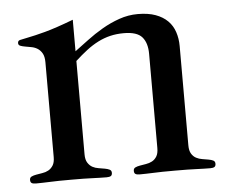

<svg xmlns="http://www.w3.org/2000/svg" viewBox="-41 -509 675 557"><g transform="rotate(-5 296.5 -230.0)"><path d="M189.9 -370.1Q208 -383.3 229.2 -399.4Q250.5 -415.5 274.4 -429.4Q298.3 -443.4 324.7 -452.6Q351.1 -461.9 378.9 -461.9Q409.2 -461.9 430.7 -454.1Q452.1 -446.3 465.8 -432.6Q479.5 -418.9 485.8 -399.9Q492.2 -380.9 492.2 -358.9V-69.8Q492.2 -54.2 497.6 -45.4Q502.9 -36.6 511.2 -32.2Q519.5 -27.8 529.1 -26.4Q538.6 -24.9 546.9 -23.4Q555.2 -22 560.5 -19.3Q565.9 -16.6 565.9 -9.8Q565.9 -2.9 562 -0.5Q558.1 2 549.8 2Q540.5 2 531 1.7Q521.5 1.5 509.8 1Q498 0.5 482.7 0.2Q467.3 0 446.8 0Q426.3 0 411.1 0.2Q396 0.5 384.3 1Q372.6 1.5 363 1.7Q353.5 2 344.2 2Q335.9 2 332 -0.5Q328.1 -2.9 328.1 -9.8Q328.1 -16.6 333.5 -19.3Q338.9 -22 347.2 -23.4Q355.5 -24.9 365 -26.4Q374.5 -27.8 382.8 -32.2Q391.1 -36.6 396.5 -45.4Q401.9 -54.2 401.9 -69.8V-344.2Q401.9 -376 387 -393.1Q372.1 -410.2 334 -410.2Q312.5 -410.2 294.2 -405.8Q275.9 -401.4 258.5 -392.6Q241.2 -383.8 224.6 -371.1Q208 -358.4 189.9 -341.8V-69.8Q189.9 -54.2 195.6 -45.4Q201.2 -36.6 209.2 -32.2Q217.3 -27.8 227.1 -26.4Q236.8 -24.9 244.9 -23.4Q252.9 -22 258.5 -19.3Q264.2 -16.6 264.2 -9.8Q264.2 -2.9 260.3 -0.5Q256.3 2 248 2Q238.8 2 229.2 1.7Q219.7 1.5 208 1Q196.3 0.5 180.9 0.2Q165.5 0 145 0Q124.5 0 109.1 0.2Q93.8 0.5 82 1Q70.3 1.5 60.8 1.7Q51.3 2 42 2Q33.7 2 29.8 -0.5Q25.9 -2.9 25.9 -9.8Q25.9 -16.6 31.5 -19.3Q37.1 -22 45.2 -23.4Q53.2 -24.9 63 -26.4Q72.8 -27.8 80.8 -32.2Q88.9 -36.6 94.5 -45.4Q100.1 -54.2 100.1 -69.8V-346.2Q100.1 -362.8 94.5 -372.3Q88.9 -381.8 80.8 -386.7Q72.8 -391.6 63 -393.3Q53.2 -395 45.2 -396.5Q37.1 -397.9 31.5 -400.1Q25.9 -402.3 25.9 -408.2Q25.9 -415 32.2 -416.7Q38.6 -418.5 56.6 -421.9Q74.7 -425.3 106.7 -433.8Q138.7 -442.4 189.9 -461.9Z"/></g></svg>

Font: XB Zar
Style: Regular
Weight: 400
Designer: Behnam
Foundry: Irmug
Version: Version 8.005 2009